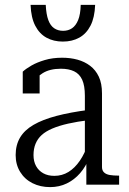

<svg xmlns="http://www.w3.org/2000/svg" viewBox="-20 -755 526 785"><path d="M345 -306V-264Q296 -258 258.5 -249.5Q221 -241 194 -229.5Q167 -218 150.5 -203Q134 -188 125.5 -167.5Q117 -147 117 -121Q117 -95 127.5 -76Q138 -57 157 -46.5Q176 -36 202 -36Q234 -36 260 -52Q286 -68 306.5 -98Q327 -128 340 -168L346 -112Q331 -74 307.5 -47Q284 -20 253 -5Q222 10 185 10Q145 10 113 -6Q81 -22 62.5 -52Q44 -82 44 -121Q44 -162 62 -192.5Q80 -223 117 -244.5Q154 -266 210.5 -281Q267 -296 345 -306ZM333 0V-108L327 -109V-363Q327 -405 316 -429Q305 -453 283 -463.5Q261 -474 229 -474Q183 -474 154 -455.5Q125 -437 108 -410Q106 -420 108 -428.5Q110 -437 115 -444.5Q120 -452 126.5 -457Q133 -462 142 -465V-373H73V-462Q86 -474 108.5 -487Q131 -500 163 -509.5Q195 -519 234 -519Q268 -519 297 -511Q326 -503 348.5 -486Q371 -469 384 -441.5Q397 -414 397 -373V-72Q397 -58 405.5 -50Q414 -42 429 -39.5Q444 -37 464 -37H467V0ZM237 -585Q199 -585 170 -601Q141 -617 124 -650Q107 -683 105 -735H167Q169 -696 177.5 -673Q186 -650 201.5 -639.5Q217 -629 238 -629Q259 -629 274.5 -639.5Q290 -650 299.5 -673Q309 -696 310 -735H369Q367 -683 350 -650Q333 -617 304 -601Q275 -585 237 -585Z"/></svg>

Font: Roboto Serif 28pt Condensed Light
Style: Regular
Weight: 300
Width: 3
Designer: Greg Gazdowicz
Foundry: Commercial Type
Version: Version 1.008